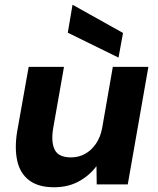

<svg xmlns="http://www.w3.org/2000/svg" viewBox="-20 -778 667 810"><path d="M208 12Q142 12 103.5 -17Q65 -46 53 -98.5Q41 -151 52 -221L101 -496H250L204 -235Q195 -178 211 -146Q227 -114 280 -114Q312 -114 339 -129Q366 -144 385 -172Q404 -200 411 -238L456 -496H606L519 0H388L387 -77Q357 -37 312 -12.5Q267 12 208 12ZM480 -535 266 -640 286 -758 499 -639Z"/></svg>

Font: DM Sans 24pt Black
Style: Italic
Weight: 900
Italic angle: -10°
Designer: Colophon Foundry, Jonny Pinhorn
Foundry: Colophon Foundry
Version: Version 4.004;gftools[0.9.30]